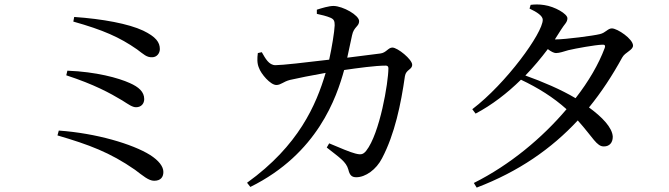

<svg xmlns="http://www.w3.org/2000/svg" viewBox="-20 -802 3040 872"><path d="M706 -579C706 -610 688 -635 630 -663C564 -694 447 -716 317 -725L313 -704C448 -666 523 -633 602 -578C633 -555 646 -541 671 -542C693 -542 706 -561 706 -579ZM286 -481 281 -460C409 -418 478 -380 535 -346C565 -327 581 -315 598 -315C622 -315 635 -332 635 -352C635 -385 610 -407 569 -425C518 -448 417 -476 286 -481ZM247 -209 241 -187C384 -145 479 -110 593 -31C629 -4 655 19 680 19C711 19 722 1 722 -21C722 -46 701 -73 662 -98C582 -148 417 -197 247 -209Z M1464 -132C1522 -86 1552 -68 1562 -32C1568 -7 1577 3 1598 3C1640 3 1689 -32 1715 -83C1773 -193 1801 -330 1819 -456C1824 -487 1852 -485 1852 -508C1852 -532 1786 -586 1762 -586C1743 -586 1734 -562 1707 -559L1557 -540L1579 -642C1587 -681 1611 -681 1611 -706C1611 -733 1538 -774 1495 -775C1473 -775 1441 -765 1419 -758V-739C1438 -735 1464 -729 1482 -721C1497 -714 1500 -706 1500 -687C1499 -658 1487 -585 1475 -531C1367 -518 1261 -506 1231 -506C1201 -506 1185 -537 1169 -565L1151 -561C1148 -538 1147 -514 1156 -494C1165 -467 1208 -416 1235 -416C1256 -416 1266 -431 1297 -439C1326 -446 1402 -461 1459 -471C1416 -326 1337 -141 1102 28L1117 47C1423 -104 1509 -361 1543 -484C1605 -493 1685 -504 1732 -504C1740 -504 1744 -500 1744 -492C1744 -428 1705 -195 1643 -117C1629 -100 1619 -98 1593 -105C1572 -110 1522 -131 1475 -151Z M2132 29 2145 50C2336 -23 2484 -126 2604 -255C2674 -177 2690 -136 2723 -137C2748 -137 2763 -154 2763 -181C2761 -223 2714 -271 2655 -314C2712 -384 2761 -459 2806 -541C2819 -565 2855 -574 2855 -595C2855 -625 2784 -673 2759 -673C2740 -673 2731 -653 2704 -647C2677 -640 2548 -623 2504 -623H2500L2528 -667C2543 -692 2557 -700 2557 -719C2557 -739 2500 -772 2452 -779C2427 -783 2408 -782 2390 -780L2385 -763C2419 -747 2445 -730 2445 -712C2445 -652 2279 -423 2125 -306L2140 -286C2214 -325 2284 -379 2346 -440C2424 -403 2493 -360 2553 -306C2443 -176 2296 -53 2132 29ZM2366 -459C2403 -497 2437 -538 2468 -579C2482 -568 2496 -561 2505 -561C2521 -561 2540 -568 2561 -574C2594 -582 2683 -598 2715 -599C2726 -600 2731 -596 2726 -583C2699 -511 2654 -433 2594 -356C2529 -395 2442 -432 2366 -459Z"/></svg>

Font: Noto Serif HK Medium
Style: Regular
Weight: 500
Designer: Ryoko NISHIZUKA 西塚涼子 (kana & ideographs); Frank Grießhammer (Latin, Greek & Cyrillic); Wenlong ZHANG 张文龙 (bopomofo); San
Foundry: Adobe
Version: Version 2.001;hotconv 1.1.0;makeotfexe 2.6.0